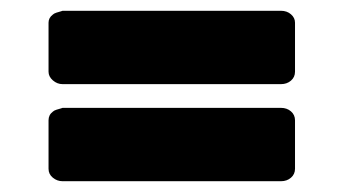

<svg xmlns="http://www.w3.org/2000/svg" viewBox="-20 -566 645 356"><path d="M96 -546H501Q512 -546 519.5 -539.5Q527 -533 527 -524V-433Q527 -423 519.5 -416.5Q512 -410 501 -410H96Q86 -410 78 -417Q70 -424 70 -433V-524Q70 -533 78 -539Q80 -541 84.5 -542.5Q89 -544 93 -545ZM96 -366H501Q512 -366 519.5 -359.5Q527 -353 527 -343V-253Q527 -243 519.5 -236.5Q512 -230 501 -230H96Q86 -230 78 -236.5Q70 -243 70 -253V-343Q70 -353 78 -359Q80 -361 84.5 -362.5Q89 -364 93 -365Z"/></svg>

Font: Grith.
Style: Regular
Weight: 400
Designer: Yosi Nasution
Version: Version 1.000;hotconv 1.0.109;makeotfexe 2.5.65596